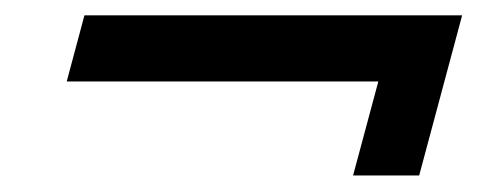

<svg xmlns="http://www.w3.org/2000/svg" viewBox="-20 -412 640 244"><path d="M428.7 -189H512.7L567.3 -392.5H87.3L64.8 -308.5H460.8Z"/></svg>

Font: Manrope
Style: SemiBoldItalic
Weight: 600
Italic angle: -15°
Designer: Mikhail Sharanda
Foundry: Mikhail Sharanda
Version: Version 4.502;hotconv 1.0.109;makeotfexe 2.5.65596